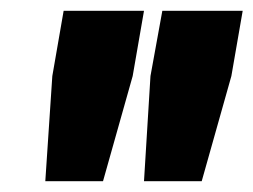

<svg xmlns="http://www.w3.org/2000/svg" viewBox="-20 -720 470 356"><path d="M64 -384H171L226 -579L247 -700H98L77 -579ZM247 -384H354L409 -579L430 -700H281L259 -579Z"/></svg>

Font: Fixel Text 20240404 ExtraBold
Style: Italic
Weight: 800
Width: 4
Italic angle: -10°
Designer: AlfaBravo + MacPaw
Foundry: Kyrylo Tkachov, Marchela Mozhyna, Serhii Makarenko, Maria Weinstein, Zakhar Kryvoshyya
Version: Version 1.211;Glyphs 3.2 (3225)